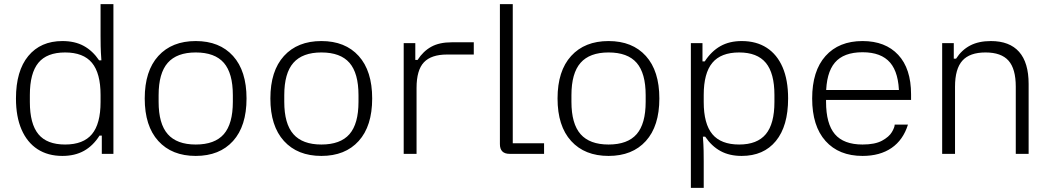

<svg xmlns="http://www.w3.org/2000/svg" viewBox="-20 -742 5068 926"><path d="M281 10Q211 10 161 -22.5Q111 -55 84 -117Q57 -179 57 -267Q57 -400 116.5 -472Q176 -544 281 -544Q341 -544 384 -520.5Q427 -497 458 -451H469Q466 -492 465.5 -519Q465 -546 465 -569V-722H527V0H471V-88H460Q429 -39 385 -14.5Q341 10 281 10ZM294 -45Q382 -45 423.5 -95Q465 -145 465 -250V-284Q465 -389 423.5 -439Q382 -489 294 -489Q206 -489 165 -439Q124 -389 124 -284V-250Q124 -145 165 -95Q206 -45 294 -45Z M924 10Q809 10 743.5 -62Q678 -134 678 -267Q678 -400 743.5 -472Q809 -544 924 -544Q1039 -544 1104 -472Q1169 -400 1169 -267Q1169 -134 1104 -62Q1039 10 924 10ZM924 -45Q1016 -45 1059.5 -95Q1103 -145 1103 -251V-283Q1103 -389 1059.5 -439Q1016 -489 924 -489Q833 -489 789 -439Q745 -389 745 -283V-251Q745 -145 789 -95Q833 -45 924 -45Z M1530 10Q1415 10 1349.5 -62Q1284 -134 1284 -267Q1284 -400 1349.5 -472Q1415 -544 1530 -544Q1645 -544 1710 -472Q1775 -400 1775 -267Q1775 -134 1710 -62Q1645 10 1530 10ZM1530 -45Q1622 -45 1665.5 -95Q1709 -145 1709 -251V-283Q1709 -389 1665.5 -439Q1622 -489 1530 -489Q1439 -489 1395 -439Q1351 -389 1351 -283V-251Q1351 -145 1395 -95Q1439 -45 1530 -45Z M1927 0V-534H1983V-453H1994Q2021 -495 2060 -516.5Q2099 -538 2158 -538H2265V-479H2136Q2060 -479 2024.5 -441.5Q1989 -404 1989 -318V0Z M2438 0Q2391 0 2391 -47V-722H2453V-51H2604V0Z M2915 10Q2800 10 2734.5 -62Q2669 -134 2669 -267Q2669 -400 2734.5 -472Q2800 -544 2915 -544Q3030 -544 3095 -472Q3160 -400 3160 -267Q3160 -134 3095 -62Q3030 10 2915 10ZM2915 -45Q3007 -45 3050.5 -95Q3094 -145 3094 -251V-283Q3094 -389 3050.5 -439Q3007 -489 2915 -489Q2824 -489 2780 -439Q2736 -389 2736 -283V-251Q2736 -145 2780 -95Q2824 -45 2915 -45Z M3312 164V-534H3368V-446H3379Q3411 -495 3454.5 -519.5Q3498 -544 3557 -544Q3628 -544 3678 -511.5Q3728 -479 3754.5 -417.5Q3781 -356 3781 -267Q3781 -134 3722 -62Q3663 10 3557 10Q3498 10 3455 -13.5Q3412 -37 3381 -83H3370Q3373 -42 3373.5 -15Q3374 12 3374 35V164ZM3545 -45Q3632 -45 3673.5 -95Q3715 -145 3715 -250V-284Q3715 -389 3673.5 -439Q3632 -489 3545 -489Q3457 -489 3415.5 -439Q3374 -389 3374 -284V-250Q3374 -145 3415.5 -95Q3457 -45 3545 -45Z M4140 10Q4026 10 3961.5 -62Q3897 -134 3897 -267Q3897 -400 3961.5 -472Q4026 -544 4140 -544Q4250 -544 4312 -477.5Q4374 -411 4374 -287V-260H3941V-308H4344L4316 -271V-284Q4316 -390 4273 -440Q4230 -490 4140 -490Q4049 -490 4006.5 -440Q3964 -390 3964 -284V-251Q3964 -145 4006.5 -95Q4049 -45 4140 -45Q4200 -45 4234 -63.5Q4268 -82 4281.5 -105Q4295 -128 4295 -141H4359Q4336 -67 4280 -28.5Q4224 10 4140 10Z M4524 0V-534H4580V-459H4591Q4618 -501 4659 -522.5Q4700 -544 4759 -544Q4849 -544 4895 -492Q4941 -440 4941 -337V0H4879V-324Q4879 -410 4844 -449.5Q4809 -489 4733 -489Q4657 -489 4621.5 -449.5Q4586 -410 4586 -324V0Z"/></svg>

Font: Mozilla Text ExtraLight
Style: Regular
Weight: 200
Designer: Studio DRAMA
Foundry: Studio DRAMA
Version: Version 1.000